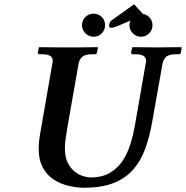

<svg xmlns="http://www.w3.org/2000/svg" viewBox="-20 -867 871 899"><path d="M649 -802Q668 -799 681 -784Q694 -769 694 -749Q694 -727 678.5 -711Q663 -695 640 -695Q618 -695 602 -711Q586 -727 586 -749Q586 -761 591 -771L535 -747Q522 -741 513.5 -739Q505 -737 500 -737Q491 -737 491 -747V-750Q491 -754 494 -761Q497 -768 503 -772L608 -847ZM364 -749Q364 -772 380 -787.5Q396 -803 418 -803Q441 -803 456.5 -787.5Q472 -772 472 -749Q472 -727 456.5 -711Q441 -695 418 -695Q396 -695 380 -711Q364 -727 364 -749ZM662 -569Q664 -577 664 -582Q664 -613 615 -613H601Q594 -613 594 -621L599 -645L601 -646Q601 -646 621.5 -646Q642 -646 669 -645.5Q696 -645 715 -645Q733 -645 760 -645.5Q787 -646 808 -646Q829 -646 829 -646L831 -645L827 -621Q825 -613 817 -613H803Q772 -613 758.5 -601.5Q745 -590 741 -569L692 -293Q680 -226 660 -170.5Q640 -115 604.5 -74Q569 -33 513 -10.5Q457 12 374 12Q341 12 304.5 4Q268 -4 235 -24Q202 -44 181.5 -80.5Q161 -117 161 -175Q161 -202 167 -235L225 -569Q227 -577 227 -582Q227 -613 178 -613H164Q157 -613 157 -621L162 -645L164 -646Q164 -646 179.5 -646Q195 -646 217.5 -645.5Q240 -645 262.5 -645Q285 -645 300 -645Q314 -645 336.5 -645Q359 -645 382 -645.5Q405 -646 421 -646Q437 -646 437 -646L439 -645L434 -621Q432 -613 425 -613H411Q380 -613 366 -601.5Q352 -590 348 -569L295 -268Q291 -244 287.5 -219.5Q284 -195 284 -171Q284 -131 297.5 -104.5Q311 -78 330.5 -63Q350 -48 370 -42Q390 -36 403 -36Q458 -36 495 -58Q532 -80 555 -115.5Q578 -151 591 -193.5Q604 -236 611 -276Z"/></svg>

Font: Libertinus Serif SemiBold
Style: Italic
Weight: 600
Italic angle: -11.5°
Designer: Philipp H. Poll, Khaled Hosny
Foundry: Caleb Maclennan
Version: Version 7.051;RELEASE